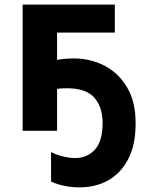

<svg xmlns="http://www.w3.org/2000/svg" viewBox="-20 -566 642 831"><path d="M477 -546V-425H227V-307Q263 -313 300 -313Q372 -313 432.5 -281.5Q493 -250 530 -188Q567 -126 567 -33Q567 63 534 124.5Q501 186 446.5 215.5Q392 245 326 245Q295 245 264 239.5Q233 234 201 220V92Q223 104 252 111Q281 118 306 118Q356 118 390 82.5Q424 47 424 -35Q424 -102 388.5 -143Q353 -184 270 -184Q263 -184 250.5 -183.5Q238 -183 227 -181V0H78V-546Z"/></svg>

Font: Noto IKEA Latin
Style: Bold
Weight: 700
Designer: Monotype Design Team
Foundry: Monotype Imaging Inc.
Version: Version 1.0